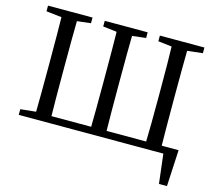

<svg xmlns="http://www.w3.org/2000/svg" viewBox="-125 -890 1398 1245"><g transform="rotate(15 573.5 -267.5)"><path d="M1014.6 -46.9H1108.4L1095.7 197.3H1042L1018.6 0H47.9V-38.1L151.4 -48.8Q153.3 -145.5 153.3 -338.9V-392.6Q153.3 -588.9 151.4 -683.6L47.9 -695.3V-733.4H346.7V-695.3L254.9 -684.6Q252.9 -587.9 252.9 -392.6V-338.9Q252.9 -142.6 254.9 -46.9H521.5Q523.4 -142.6 523.4 -342.8V-391.6Q523.4 -587.9 521.5 -684.6L428.7 -695.3V-733.4H716.8V-695.3L625 -684.6Q623 -588.9 623 -391.6V-342.8Q623 -144.5 625 -46.9H890.6Q893.6 -144.5 893.6 -342.8V-391.6Q893.6 -588.9 890.6 -684.6L798.8 -695.3V-733.4H1097.7V-695.3L995.1 -683.6Q993.2 -587.9 993.2 -391.6V-342.8Q993.2 -142.6 995.1 -46.9H1013.7V-47.9Z"/></g></svg>

Font: GenYoMin TW TTF Medium
Style: Regular
Weight: 500
Version: Version 1.300